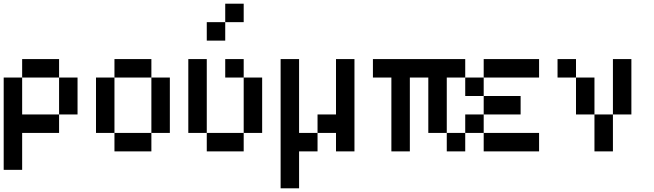

<svg xmlns="http://www.w3.org/2000/svg" viewBox="-20 -920 3540 1040"><path d="M0 0V-500H100V-300H300V-200H100V0ZM100 -500V-600H300V-500ZM300 -500H400V-300H300Z M500 -200V-500H600V-200ZM900 -200H800V-500H900ZM600 -200H800V-100H600ZM600 -500V-600H800V-500Z M1000 -200V-600H1100V-200ZM1100 -200H1300V-100H1100ZM1100 -700V-800H1200V-700ZM1200 -500V-600H1300V-500ZM1200 -800V-900H1300V-800ZM1300 -200V-500H1400V-200Z M1500 100V-600H1600V-200H1700V-100H1600V100ZM1700 -200V-300H1800V-600H1900V-100H1800V-200Z M2000 -500V-600H2500V-500H2400V-200H2300V-500H2200V-100H2100V-500ZM2400 -200H2500V-100H2400Z M2500 -200V-300H2600V-200ZM2500 -400V-500H2600V-400ZM2600 -200H2900V-100H2600ZM2600 -500V-600H2900V-500ZM2600 -400H2800V-300H2600Z M3000 -500V-600H3100V-500ZM3100 -500H3200V-300H3100ZM3200 -100V-300H3300V-100ZM3300 -300V-600H3400V-300Z"/></svg>

Font: GalmuriMono9 Regular
Style: Regular
Weight: 400
Designer: Lee Minseo (quiple)
Version: Version 2.399;hotconv 1.1.1;makeotfexe 2.6.0 DEVELOPMENT